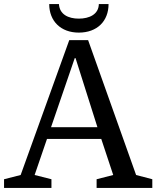

<svg xmlns="http://www.w3.org/2000/svg" viewBox="-27 -928 772 948"><path d="M461 -908C460 -857 414 -836 362 -836C310 -836 267 -857 264 -908H216C216 -824 273 -767 362 -767C453 -767 509 -824 509 -908ZM450 -43V0H725V-43L645 -64L408 -730H315L75 -64L-7 -43V0H227V-43L144 -64L205 -242H473L532 -64ZM346 -641 454 -300H225L342 -641Z"/></svg>

Font: Domine
Style: Regular
Weight: 400
Designer: Pablo Impallari, Rodrigo Fuenzalida, Brenda Gallo
Foundry: Pablo Impallari, Rodrigo Fuenzalida, Brenda Gallo
Version: Version 2.000